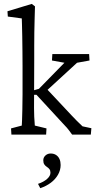

<svg xmlns="http://www.w3.org/2000/svg" viewBox="-20 -697 499 994"><path d="M39.1 0 37.1 -32.2 92.8 -46.9Q93.8 -55.7 94.2 -76.2Q94.7 -96.7 95.7 -129.9Q96.7 -163.1 96.7 -209V-355.5Q96.7 -392.6 96.2 -432.6Q95.7 -472.7 95.2 -508.8Q94.7 -544.9 93.8 -569.8Q92.8 -594.7 92.8 -601.6L20.5 -611.3L18.6 -638.7L144.5 -676.8L161.1 -664.1Q160.2 -629.9 159.2 -596.7Q158.2 -563.5 157.7 -529.3Q157.2 -495.1 157.2 -458.5Q157.2 -421.9 157.2 -381.8L156.2 -136.7Q156.2 -111.3 157.2 -92.8Q158.2 -74.2 159.2 -63Q160.2 -51.8 160.2 -46.9L220.7 -32.2L218.8 0ZM450.2 0H353.5Q335.9 -24.4 326.7 -35.2Q317.4 -45.9 307.6 -55.7L168.9 -206.1H140.6L141.6 -225.6L181.6 -237.3L313.5 -372.1L249 -383.8L251 -417H441.4L443.4 -383.8L378.9 -372.1L201.2 -209L217.8 -241.2L350.6 -99.6Q361.3 -87.9 377.9 -71.3Q394.5 -54.7 407.2 -43L453.1 -33.2ZM188.5 277.3 176.8 254.9Q206.1 245.1 223.6 229.5Q241.2 213.9 241.2 197.3Q241.2 185.5 235.8 178.7Q230.5 171.9 222.7 167Q214.8 162.1 209.5 154.3Q204.1 146.5 204.1 132.8Q204.1 118.2 215.3 107.9Q226.6 97.7 242.2 97.7Q258.8 97.7 270.5 105.5Q282.2 113.3 288.1 126.5Q293.9 139.6 293.9 157.2Q293.9 183.6 280.3 207.5Q266.6 231.4 243.2 249Q219.7 266.6 188.5 277.3Z"/></svg>

Font: Crimson Pro Light
Style: Regular
Weight: 300
Designer: Jacques Le Bailly
Foundry: Baron von Fonthausen
Version: Version 1.003